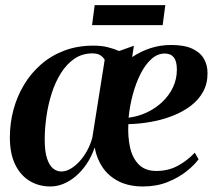

<svg xmlns="http://www.w3.org/2000/svg" viewBox="-20 -698 816 730"><path d="M489 -524 482.5 -481Q515.5 -503 552.5 -515Q589.5 -527 631 -527Q680.5 -527 710.8 -513Q741 -499 755 -475Q769 -451 769 -421Q769.5 -381 752.5 -349.8Q735.5 -318.5 705.5 -295.8Q675.5 -273 636.8 -257.8Q598 -242.5 554.8 -234.8Q511.5 -227 468 -226Q465.5 -179.5 474.2 -138.8Q483 -98 507.2 -73Q531.5 -48 574.5 -48Q620.5 -48 657 -68.2Q693.5 -88.5 720.5 -117.5L735 -92.5Q720 -71.5 690.2 -47.5Q660.5 -23.5 618.2 -6.2Q576 11 524 11Q470.5 11 432 -8.2Q393.5 -27.5 370.5 -61Q347.5 -94.5 340 -137.5Q328 -102 309.2 -74.5Q290.5 -47 268 -28Q245.5 -9 221 1Q196.5 11 171.5 11Q127 11 92 -10.5Q57 -32 37.2 -73.5Q17.5 -115 17.5 -175.5Q17.5 -229.5 31.2 -280.8Q45 -332 71.5 -376Q98 -420 136.5 -453.5Q175 -487 225 -505.8Q275 -524.5 335.5 -524.5Q366 -524.5 389.8 -518.5Q413.5 -512.5 433 -504ZM331 -174.5 378 -470.5Q373 -480.5 361.2 -488Q349.5 -495.5 329.5 -495Q291.5 -494.5 262.2 -474.2Q233 -454 211.5 -419.8Q190 -385.5 176.5 -343Q163 -300.5 156.5 -255Q150 -209.5 150 -167Q150 -122 158.8 -95.5Q167.5 -69 181.8 -57.5Q196 -46 213 -46Q230.5 -46 248.2 -56.2Q266 -66.5 282.2 -84.2Q298.5 -102 311.2 -125.2Q324 -148.5 331 -174.5ZM606.5 -494.5Q578.5 -494.5 555 -473Q531.5 -451.5 513.8 -416Q496 -380.5 484.5 -337.2Q473 -294 469 -250.5Q505 -255 538.2 -270.5Q571.5 -286 597.2 -310.5Q623 -335 637.8 -366.2Q652.5 -397.5 652.5 -433.5Q652.5 -465 640.8 -479.8Q629 -494.5 606.5 -494.5ZM340 -678.5H608.5L598.5 -602.5H330Z"/></svg>

Font: Merriweather 120pt SemiBold
Style: Italic
Weight: 600
Italic angle: -7.8°
Version: Version 2.101